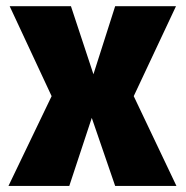

<svg xmlns="http://www.w3.org/2000/svg" viewBox="-20 -616 617 636"><path d="M8 0 151 -297.5 12 -595.5H215L289.5 -370L361.5 -595.5H563L423 -297.5L564.5 0H361.5L284 -225.5L209.5 0Z"/></svg>

Font: Anybody ExtraBold
Style: Regular
Weight: 800
Designer: Tyler Finck
Foundry: Etcetera Type Company
Version: Version 1.010; ttfautohint (v1.8.3) -l 8 -r 50 -G 200 -x 14 